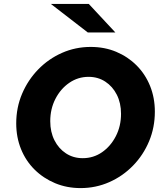

<svg xmlns="http://www.w3.org/2000/svg" viewBox="-20 -951 837 982"><path d="M392 11Q322 11 262 -14Q202 -39 157 -83.5Q112 -128 87.5 -188.5Q63 -249 63 -320Q63 -401 93 -471.5Q123 -542 175.5 -596Q228 -650 297 -680.5Q366 -711 444 -711Q515 -711 574.5 -686Q634 -661 678.5 -616.5Q723 -572 747.5 -511.5Q772 -451 772 -380Q772 -299 742.5 -228.5Q713 -158 660.5 -104Q608 -50 539 -19.5Q470 11 392 11ZM403 -142Q458 -142 502 -172.5Q546 -203 572.5 -254.5Q599 -306 599 -369Q599 -424 577.5 -466.5Q556 -509 518.5 -533.5Q481 -558 433 -558Q379 -558 334.5 -527.5Q290 -497 263.5 -445.5Q237 -394 237 -331Q237 -276 258.5 -233.5Q280 -191 317.5 -166.5Q355 -142 403 -142ZM429 -785 240 -931H434L570 -785Z"/></svg>

Font: Red Hat Text
Style: Bold Italic
Weight: 700
Italic angle: -12°
Designer: Pentagram, MCKL
Foundry: Pentagram, MCKL
Version: Version 1.023; ttfautohint (v1.8.3)